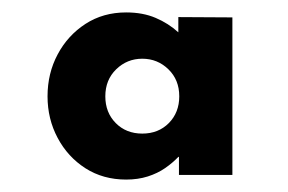

<svg xmlns="http://www.w3.org/2000/svg" viewBox="-20 -692 464 309"><path d="M56.5 -537Q56.5 -574 72.8 -604.5Q89 -635 117.5 -653.5Q146 -672 183 -672Q210 -672 230.5 -663.2Q251 -654.5 267 -640V-664.5L354 -664V-410.5H268V-439.5H267Q258 -430 245.8 -421.5Q233.5 -413 217.8 -408Q202 -403 183 -403Q146 -403 117.5 -421.2Q89 -439.5 72.8 -470Q56.5 -500.5 56.5 -537ZM149.5 -537Q149.5 -511 166.2 -494Q183 -477 209 -477Q235 -477 251.8 -494Q268.5 -511 268.5 -537Q268.5 -563.5 251 -580.5Q233.5 -597.5 209 -597.5Q184.5 -597.5 167 -580.5Q149.5 -563.5 149.5 -537Z"/></svg>

Font: League Spartan Thin
Style: Bold
Weight: 700
Version: Version 2.002